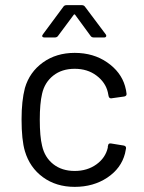

<svg xmlns="http://www.w3.org/2000/svg" viewBox="-20 -720 560 748"><path d="M77 -131Q64 -175 64 -255Q64 -327 77 -377Q95 -439 147 -476.5Q199 -514 271 -514Q344 -514 397.5 -477Q451 -440 467 -385Q472 -367 473 -355V-353Q473 -346 464 -344L414 -337H412Q405 -337 403 -346L400 -361Q391 -399 356 -425.5Q321 -452 271 -452Q221 -452 187.5 -425.5Q154 -399 144 -355Q135 -317 135 -254Q135 -188 144 -152Q154 -107 187.5 -80.5Q221 -54 271 -54Q320 -54 355.5 -79.5Q391 -105 400 -145V-149L401 -153Q402 -163 413 -161L462 -153Q472 -151 471 -142L467 -122Q452 -64 398 -28Q344 8 271 8Q199 8 147.5 -29.5Q96 -67 77 -131ZM147 -586 227 -694Q231 -700 240 -700H298Q307 -700 311 -694L392 -586Q394 -584 394 -580Q394 -578 392 -576Q390 -574 386 -574H346Q337 -574 333 -580L273 -662Q272 -664 270 -664Q268 -664 267 -662L206 -580Q202 -574 193 -574H153Q147 -574 145 -577.5Q143 -581 147 -586Z"/></svg>

Font: Amber EN
Style: Regular
Weight: 400
Designer: Jeremy Tribby
Foundry: Tribby Type Co.
Version: Version 1.403 November 24, 2021